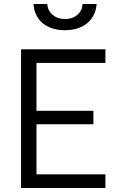

<svg xmlns="http://www.w3.org/2000/svg" viewBox="-20 -938 593 958"><path d="M147 -918Q151 -859 192 -823Q234 -788 304 -787Q375 -788 416 -823Q458 -859 462 -918H392Q390 -884 366 -864Q342 -843 304 -843Q267 -843 243 -864Q218 -884 216 -918ZM506 0V-68H162V-318H446V-385H162V-624H506V-692H85V0Z"/></svg>

Font: RazerF5
Style: Regular
Weight: 400
Foundry: Razer Inc.
Version: Version 2